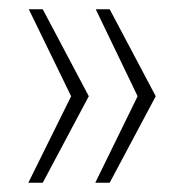

<svg xmlns="http://www.w3.org/2000/svg" viewBox="-20 -471 406 413"><path d="M42 -451H72L171 -264L72 -78H41L133 -264ZM186 -451H216L315 -264L216 -78H185L276 -264Z"/></svg>

Font: Genos Thin Light
Style: Regular
Weight: 300
Version: Version 1.010